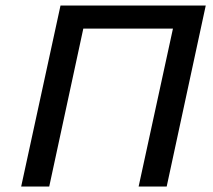

<svg xmlns="http://www.w3.org/2000/svg" viewBox="-20 -678 775 698"><path d="M484 0 627 -658H728L586 0ZM57 0 200 -658H301L159 0ZM213 -574 232 -658H697L679 -574Z"/></svg>

Font: Ysabeau Infant SemiBold
Style: Italic
Weight: 600
Italic angle: -12°
Designer: Christian Thalmann (Catharsis Fonts)
Version: Version 2.002; featfreeze: ss01,ss02,lnum